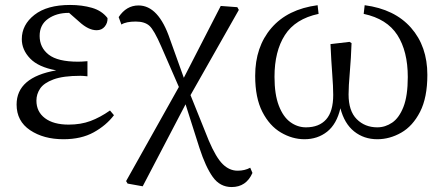

<svg xmlns="http://www.w3.org/2000/svg" viewBox="-20 -548 1791 775"><path d="M424 -102 440 -83Q409 -42 358.5 -14Q308 14 236 14Q156 14 101.5 -22.5Q47 -59 47 -126Q47 -236 207 -264Q135 -277 101.5 -312Q68 -347 68 -390Q68 -448 119 -488Q170 -528 263 -528Q311 -528 351 -516.5Q391 -505 414 -475Q415 -456 403 -441Q391 -426 370 -426Q337 -426 300 -460L259 -496H257Q208 -496 174 -472Q140 -448 140 -403Q140 -356 176.5 -327.5Q213 -299 295 -299Q309 -299 333 -301V-240Q314 -242 305 -242Q235 -242 196 -227.5Q157 -213 142 -190.5Q127 -168 127 -142Q127 -97 161.5 -71Q196 -45 257 -45Q306 -45 345 -59.5Q384 -74 424 -102Z M990 129 999 150Q974 207 915 207Q868 207 839 166.5Q810 126 785 49L729 -127L556 204L495 193L489 183L702 -197L631 -360Q602 -427 583 -444Q564 -461 528 -461Q489 -461 470 -449L459 -479Q490 -526 539 -526Q620 -526 666 -390L722 -234L871 -524L938 -519L944 -508L749 -164L823 20Q852 88 879 114.5Q906 141 939 141Q968 141 990 129Z M1448 -492 1452 -527Q1573 -511 1639 -436Q1705 -361 1705 -246Q1705 -154 1675.5 -96.5Q1646 -39 1599.5 -12.5Q1553 14 1503 14Q1449 14 1409.5 -17.5Q1370 -49 1354 -111Q1339 -47 1300.5 -16.5Q1262 14 1209 14Q1160 14 1114 -13Q1068 -40 1039 -96.5Q1010 -153 1010 -242Q1010 -359 1075.5 -435Q1141 -511 1262 -527L1266 -492Q1172 -472 1130 -406.5Q1088 -341 1088 -238Q1088 -167 1105.5 -121.5Q1123 -76 1152 -55Q1181 -34 1215 -34Q1268 -34 1296.5 -66Q1325 -98 1325 -165Q1325 -198 1321 -250Q1317 -302 1314 -370L1391 -379L1399 -374Q1397 -314 1392 -256.5Q1387 -199 1387 -167Q1387 -100 1420 -67Q1453 -34 1503 -34Q1535 -34 1563 -53Q1591 -72 1608.5 -116.5Q1626 -161 1626 -237Q1626 -341 1584 -406.5Q1542 -472 1448 -492Z"/></svg>

Font: Han-Nom Khai
Style: Regular
Weight: 400
Version: Version 1.200;June 22, 2023;FontCreator 14.0.0.2814 64-bit